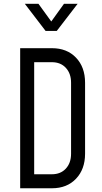

<svg xmlns="http://www.w3.org/2000/svg" viewBox="-20 -1008 548 1028"><path d="M88 0V-750H258Q338.5 -750 387 -699.2Q435.5 -648.5 435.5 -565V-185Q435.5 -102 387 -51Q338.5 0 258 0ZM163 -75H258Q304.5 -75 332.5 -105.2Q360.5 -135.5 360.5 -185V-565Q360.5 -614.5 332.5 -644.8Q304.5 -675 258 -675H163ZM224 -842.5 113 -987.5H186L254.5 -893L322.5 -987.5H395.5L284 -842.5Z"/></svg>

Font: Mohave Light
Style: Regular
Weight: 400
Version: Version 2.003